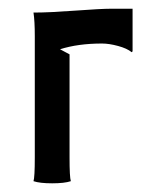

<svg xmlns="http://www.w3.org/2000/svg" viewBox="-20 -420 350 442"><path d="M60.1 -58.1V-336.9Q60.1 -371.6 57.1 -391.1H59.6Q92.8 -391.1 152.8 -395.5Q212.9 -399.9 234.9 -399.9H285.2V-301.8L283.2 -299.8Q272.5 -308.6 251.7 -314.2Q231 -319.8 214.8 -319.8Q159.7 -319.8 118.2 -306.6L140.1 -294.9V-58.1Q140.1 -11.7 143.1 -2.9Q128.4 2 100.1 2Q71.8 2 57.1 -2.9Q60.1 -11.7 60.1 -58.1Z"/></svg>

Font: Nikodecs
Style: Medium
Weight: 500
Version: Version 0.29